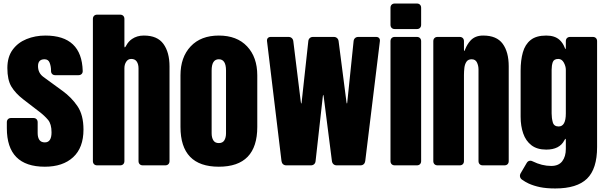

<svg xmlns="http://www.w3.org/2000/svg" viewBox="-20 -943 3458 1095"><path d="M19 -245.6Q19 -256.8 25.6 -263.4Q32.2 -270 43.5 -270H170.4Q181.6 -270 188.2 -263.4Q194.8 -256.8 194.8 -245.6V-184.1Q194.8 -159.2 204.6 -145Q214.4 -130.9 235.8 -130.9Q273.9 -130.9 273.9 -188Q273.9 -235.8 253.9 -259.5Q233.9 -283.2 205.1 -305.2L111.8 -377Q67.9 -411.1 44.9 -449.2Q22 -487.3 22 -555.2Q22 -618.2 52 -659.2Q82 -700.2 131.6 -720.2Q181.2 -740.2 238.8 -740.2Q446.3 -740.2 451.7 -538.6Q452.1 -527.3 445.3 -520.8Q438.5 -514.2 427.2 -514.2H295.4Q284.2 -514.2 277.6 -520.8Q271 -527.3 271 -538.6V-542Q271 -564 263.4 -584.5Q255.9 -605 233.9 -605Q196.8 -605 196.8 -565.9Q196.8 -526.4 228 -503.9L336.4 -424.8Q387.2 -388.2 421.6 -337.9Q456.1 -287.6 456.1 -204.1Q456.1 -100.6 397.2 -46.4Q338.4 7.8 235.8 7.8Q19 7.8 19 -211.9Z M534.2 0Q522.9 0 516.4 -6.6Q509.8 -13.2 509.8 -24.4V-835Q509.8 -846.2 516.4 -852.8Q522.9 -859.4 534.2 -859.4H665Q676.3 -859.4 682.9 -852.8Q689.5 -846.2 689.5 -835V-684.1Q689.5 -672.9 691.9 -672.9Q694.3 -672.9 699.2 -682.1Q712.4 -707 732.9 -720.7Q761.7 -740.2 799.3 -740.2Q800.3 -740.2 801.3 -740.2Q877.4 -740.2 912.1 -692.4Q946.8 -644.5 946.8 -564V-24.4Q946.8 -13.2 940.2 -6.6Q933.6 0 922.4 0H794.4Q783.2 0 776.6 -6.6Q770 -13.2 770 -24.4V-552.7Q770 -576.7 760 -591.8Q750 -606.9 728.5 -606.9Q710.4 -606.9 700 -591.3Q689.5 -575.7 689.5 -554.2V-24.4Q689.5 -13.2 682.9 -6.6Q676.3 0 665 0Z M1228 7.8Q1009.3 7.8 1009.3 -219.2V-513.2Q1009.3 -616.7 1067.4 -678.5Q1125.5 -740.2 1228 -740.2Q1331.1 -740.2 1389.2 -678.5Q1447.3 -616.7 1447.3 -513.2V-219.2Q1447.3 7.8 1228 7.8ZM1228 -127Q1250 -127 1259.5 -142.8Q1269 -158.7 1269 -183.1V-541Q1269 -605 1228 -605Q1187 -605 1187 -541V-183.1Q1187 -158.7 1196.5 -142.8Q1206.1 -127 1228 -127Z M1612.8 0Q1601.6 0 1594.2 -6.6Q1586.9 -13.2 1585.4 -24.4L1502.9 -708Q1501.5 -719.2 1507.3 -725.8Q1513.2 -732.4 1524.4 -732.4H1625.5Q1636.7 -732.4 1644 -725.8Q1651.4 -719.2 1652.8 -708L1695.3 -363.3Q1696.8 -352.5 1698.2 -352.5Q1700.2 -352.5 1700.7 -363.3L1738.3 -708Q1739.3 -719.2 1746.6 -725.8Q1753.9 -732.4 1765.1 -732.4H1883.8Q1895 -732.4 1902.3 -725.8Q1909.7 -719.2 1911.1 -708L1955.6 -363.3Q1957 -352.5 1958.5 -352.5Q1960.4 -352.5 1960.9 -363.3L1996.6 -708Q1997.6 -719.2 2004.9 -725.8Q2012.2 -732.4 2023.4 -732.4H2125Q2136.2 -732.4 2142.1 -725.8Q2147.9 -719.2 2146.5 -708L2063 -24.4Q2061.5 -13.2 2054.2 -6.6Q2046.9 0 2035.6 0H1900.4Q1889.2 0 1881.8 -6.6Q1874.5 -13.2 1873 -24.4L1826.2 -391.1Q1824.7 -402.3 1823.2 -402.3Q1822.3 -402.3 1820.8 -391.1L1779.8 -24.4Q1778.8 -13.2 1771.5 -6.6Q1764.2 0 1752.9 0Z M2231.4 -777.3Q2220.2 -777.3 2213.6 -783.9Q2207 -790.5 2207 -801.8V-898.4Q2207 -909.7 2213.6 -916.3Q2220.2 -922.9 2231.4 -922.9H2357.4Q2368.7 -922.9 2375.2 -916.3Q2381.8 -909.7 2381.8 -898.4V-801.8Q2381.8 -790.5 2375.2 -783.9Q2368.7 -777.3 2357.4 -777.3ZM2231.4 0Q2220.2 0 2213.6 -6.6Q2207 -13.2 2207 -24.4V-708Q2207 -719.2 2213.6 -725.8Q2220.2 -732.4 2231.4 -732.4H2357.4Q2368.7 -732.4 2375.2 -725.8Q2381.8 -719.2 2381.8 -708V-24.4Q2381.8 -13.2 2375.2 -6.6Q2368.7 0 2357.4 0Z M2475.6 0Q2464.4 0 2457.8 -6.6Q2451.2 -13.2 2451.2 -24.4V-708Q2451.2 -719.2 2457.8 -725.8Q2464.4 -732.4 2475.6 -732.4H2601.6Q2612.8 -732.4 2619.4 -725.8Q2626 -719.2 2626 -708V-663.6Q2626 -652.3 2627.4 -652.3Q2629.9 -652.3 2633.3 -662.6Q2644 -689.9 2662.6 -710.9Q2689 -740.2 2734.9 -740.2Q2735.4 -740.2 2736.3 -740.2Q2812.5 -740.2 2846.9 -693.4Q2881.3 -646.5 2881.3 -564.9V-24.4Q2881.3 -13.2 2874.8 -6.6Q2868.2 0 2856.9 0H2733.4Q2722.2 0 2715.6 -6.6Q2709 -13.2 2709 -24.4V-546.9Q2709 -568.4 2700.2 -586.7Q2691.4 -605 2669.9 -605Q2649.9 -605 2640.4 -591.1Q2630.9 -577.1 2628.4 -556.4Q2626 -535.6 2626 -515.1V-24.4Q2626 -13.2 2619.4 -6.6Q2612.8 0 2601.6 0Z M2956.5 81.1Q2947.8 74.7 2945.8 64.9Q2943.8 55.2 2949.2 45.4L2983.9 -13.7Q2991.2 -26.4 3004.9 -26.4Q3011.2 -26.4 3017.6 -22.9Q3070.8 3.4 3124 3.4Q3166 3.4 3186.5 -23.4Q3207 -50.3 3207 -93.3V-140.6Q3207 -151.9 3205.1 -151.9Q3203.6 -151.9 3198.2 -142.1Q3170.9 -89.8 3095.2 -89.8Q3043 -89.8 3010.7 -114.7Q2978.5 -139.6 2963.9 -182.1Q2949.2 -224.6 2949.2 -276.9V-540Q2949.2 -599.1 2961.9 -644.3Q2974.6 -689.5 3006.3 -714.8Q3038.1 -740.2 3095.2 -740.2Q3144 -740.2 3170.9 -715.8Q3189.9 -698.7 3199.7 -673.3Q3203.6 -663.1 3205.6 -663.1Q3207 -663.1 3207 -674.3V-708Q3207 -719.2 3213.6 -725.8Q3220.2 -732.4 3231.4 -732.4H3360.8Q3372.1 -732.4 3378.7 -725.8Q3385.3 -719.2 3385.3 -708V-104.5Q3385.3 20 3327.9 75.9Q3270.5 131.8 3147 131.8Q3096.2 131.8 3059.8 124.3Q3023.4 116.7 2994.6 103.5Q2975.6 94.7 2956.5 81.1ZM3166 -221.7Q3207 -221.7 3207 -295.9V-544.9Q3207 -564.9 3195.6 -585.9Q3184.1 -606.9 3164.1 -606.9Q3138.7 -606.9 3132.3 -588.1Q3126 -569.3 3126 -544.9V-295.9Q3126 -269.5 3132.6 -245.6Q3139.2 -221.7 3166 -221.7Z"/></svg>

Font: Fz Anton Round
Style: Regular
Weight: 400
Designer: Vernon Adams
Foundry: Vernon Adams
Version: Version 2.0 Mod + VH boi FontZin